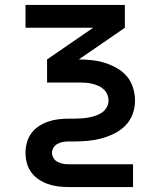

<svg xmlns="http://www.w3.org/2000/svg" viewBox="-20 -540 640 775"><path d="M257 215Q236 215 215 212.5Q194 210 174 203Q154 196 136.5 184.5Q119 173 106.5 156Q94 139 88.5 118.5Q83 98 83 77Q83 56 88.5 35.5Q94 15 106.5 -2Q119 -19 136.5 -30.5Q154 -42 174 -49Q194 -56 215 -58.5Q236 -61 257 -61H278Q293 -61 307.5 -62Q322 -63 336.5 -65.5Q351 -68 364.5 -72.5Q378 -77 390.5 -85Q403 -93 410.5 -106Q418 -119 418 -134Q418 -134 418 -134Q418 -134 418 -134Q418 -147 413 -159Q408 -171 398 -180Q388 -189 376 -194Q364 -199 351.5 -202Q339 -205 326 -206Q313 -207 300 -207H170V-300L356 -428H83V-520H484V-428L298 -300H300Q326 -300 352.5 -297Q379 -294 404 -286Q429 -278 452 -265Q475 -252 492 -232Q509 -212 517 -186Q525 -160 525 -134H471H525Q525 -134 525 -134Q525 -134 525 -134V-133Q525 -105 515 -78.5Q505 -52 485.5 -32.5Q466 -13 440.5 -0.5Q415 12 388.5 19Q362 26 334 28.5Q306 31 278 31H257Q245 31 234 33Q223 35 212.5 40.5Q202 46 196 56Q190 66 190 77Q190 88 196 98Q202 108 212.5 113.5Q223 119 234 121Q245 123 257 123H517V215Z"/></svg>

Font: Iosevka Custom SmBdEx
Style: Regular
Weight: 600
Width: 7
Monospace: yes
Designer: Belleve Invis
Foundry: Belleve Invis
Version: Version 11.2.4; ttfautohint (v1.8.4)